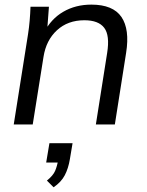

<svg xmlns="http://www.w3.org/2000/svg" viewBox="-20 -531 626 819"><path d="M38.6 0 99.7 -385.9Q104.1 -414.2 106.6 -443.6Q109.1 -472.9 110.1 -502.3H188.7L180.5 -391.7L167 -390.7Q197 -450 249.6 -480.6Q302.3 -511.3 369.5 -511.3Q462 -511.3 498 -458.6Q533.9 -405.9 518 -305.8L469.9 0H388.9L437 -304.7Q449.1 -380 424.6 -412.3Q400.1 -444.6 339.9 -444.6Q269.2 -444.6 222.9 -401.9Q176.7 -359.3 165.6 -288.6L119.6 0ZM208.6 267.9 180.1 239.3Q206.6 217.8 215.1 197.9Q223.6 178.1 228.1 151.5L246.7 162.3H177L190.8 79.9H289.5L278.1 147.9Q271.6 187.2 256.4 216.4Q241.2 245.6 208.6 267.9Z"/></svg>

Font: Mulish ExtraLight
Style: Italic
Weight: 200
Italic angle: -9°
Designer: Vernon Adams
Foundry: Vernon Adams
Version: Version 3.603